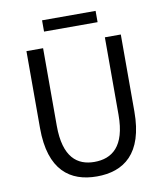

<svg xmlns="http://www.w3.org/2000/svg" viewBox="-96 -964 912 1056"><g transform="rotate(-10 360.5 -436.0)"><path d="M360 13C510 13 624 -67 624 -303V-733H535V-300C535 -123 458 -68 360 -68C265 -68 190 -123 190 -300V-733H97V-303C97 -67 211 13 360 13ZM211 -822H510V-885H211Z"/></g></svg>

Font: Noto Sans T Chinese Regular
Style: Regular
Weight: 400
Designer: Ryoko NISHIZUKA (kana & ideographs); Paul D. Hunt (Latin, Greek & Cyrillic); Wenlong ZHANG (bopomofo); Sandoll Communica
Foundry: Adobe Systems Incorporated
Version: Version 1.000;PS 1;hotconv 1.0.78;makeotf.lib2.5.61930